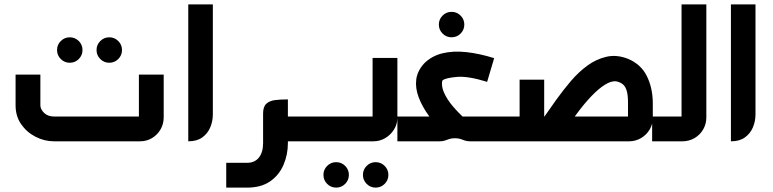

<svg xmlns="http://www.w3.org/2000/svg" viewBox="-20 -644 3524 875"><path d="M298 -358Q274 -358 257 -375Q240 -392 240 -416Q240 -440 257 -457Q274 -474 298 -474Q322 -474 339 -457Q356 -440 356 -416Q356 -392 339 -375Q322 -358 298 -358ZM478 -358Q454 -358 437 -375Q420 -392 420 -416Q420 -440 437 -457Q454 -474 478 -474Q502 -474 519 -457Q536 -440 536 -416Q536 -392 519 -375Q502 -358 478 -358Z M226 0Q182 0 141.5 -21Q101 -42 76 -78.5Q51 -115 51 -164V-304H164V-164Q164 -146 181 -129.5Q198 -113 226 -113H627Q623 -109 620 -106Q617 -103 613 -99V-304H726V-109Q726 -79 711.5 -54Q697 -29 672.5 -14.5Q648 0 618 0Z M838 0V-624H950V-123Q950 -91 938 -63Q926 -35 901.5 -17.5Q877 0 838 0Z M1261 0V-113H1410V0ZM1011 211V98H1106Q1141 98 1160 74Q1179 50 1179 8V-127Q1179 -158 1194 -171.5Q1209 -185 1234.5 -188Q1260 -191 1292 -191V8Q1292 61 1272 107.5Q1252 154 1211 182.5Q1170 211 1106 211Z M1512 211Q1488 211 1471 194Q1454 177 1454 153Q1454 129 1471 112Q1488 95 1512 95Q1536 95 1553 112Q1570 129 1570 153Q1570 177 1553 194Q1536 211 1512 211ZM1692 211Q1668 211 1651 194Q1634 177 1634 153Q1634 129 1651 112Q1668 95 1692 95Q1716 95 1733 112Q1750 129 1750 153Q1750 177 1733 194Q1716 211 1692 211Z M1392 0V-113H1691Q1688 -109 1684.5 -106Q1681 -103 1678 -99V-380H1791V-108Q1791 -78 1775.5 -53.5Q1760 -29 1735.5 -14.5Q1711 0 1681 0Z M2038 -474Q2014 -474 1997 -491Q1980 -508 1980 -532Q1980 -556 1997 -573Q2014 -590 2038 -590Q2062 -590 2079 -573Q2096 -556 2096 -532Q2096 -508 2079 -491Q2062 -474 2038 -474Z M2256 0V-113H2284V0ZM2008 -34Q1966 -73 1935 -115.5Q1904 -158 1888 -200.5Q1872 -243 1877 -282Q1882 -321 1913 -355Q1947 -389 1996 -401Q2045 -413 2105 -406.5Q2165 -400 2232 -379L2200 -271Q2113 -298 2062 -293.5Q2011 -289 1997 -278Q1992 -270 1995.5 -247.5Q1999 -225 2020 -191.5Q2041 -158 2088 -113ZM1791 0V-113H2266V0H2123Q2108 0 2098.5 -3.5Q2089 -7 2079 -10.5Q2069 -14 2053 -14Q2038 -14 2027.5 -10.5Q2017 -7 2007.5 -3.5Q1998 0 1983 0Z M2348 -78V-281H2460V-78ZM2266 0V-113H2466V0ZM2441 0V-113H2856Q2852 -109 2849 -106Q2846 -103 2842 -99V-174Q2842 -210 2836.5 -229Q2831 -248 2821.5 -257Q2812 -266 2800 -270Q2778 -279 2750.5 -265.5Q2723 -252 2691 -221.5Q2659 -191 2623.5 -145.5Q2588 -100 2550 -43L2457 -107Q2484 -146 2515.5 -190Q2547 -234 2582 -275Q2617 -316 2657.5 -345.5Q2698 -375 2744.5 -385.5Q2791 -396 2842 -376Q2901 -351 2927.5 -298Q2954 -245 2955 -177V-111Q2956 -80 2941.5 -55Q2927 -30 2902 -15Q2877 0 2847 0Z M2952 0V-113H3099Q3096 -109 3092.5 -106Q3089 -103 3086 -99V-624H3199V-109Q3199 -79 3184.5 -54Q3170 -29 3145 -14.5Q3120 0 3089 0Z M3311 0V-624H3423V-123Q3423 -91 3411 -63Q3399 -35 3374.5 -17.5Q3350 0 3311 0Z"/></svg>

Font: Mada SemiBold
Style: Regular
Weight: 600
Designer: Khaled Hosny
Version: Version 1.5